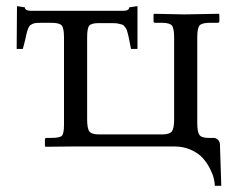

<svg xmlns="http://www.w3.org/2000/svg" viewBox="-20 -476 761 624"><path d="M300.8 -400.9H336.9C343.8 -400.9 349.5 -400.8 354.2 -400.6C359 -400.5 363.4 -399.7 367.7 -398.4L377.4 -396C379.7 -395.3 382.1 -393.5 384.5 -390.4C387 -387.3 388.8 -384.8 389.9 -383.1C391 -381.3 392.4 -377.5 394 -371.8C395.7 -366.1 396.8 -361.7 397.5 -358.4L401.4 -339.4C403 -330.2 404.5 -322.8 405.8 -316.9H426.8V-456.1L399.9 -452.1C399.9 -444.7 393.2 -440.9 379.9 -440.9H81.1C67.7 -440.9 61 -444.7 61 -452.1L35.2 -456.1L34.2 -316.9H54.2C56.5 -325.4 58.9 -334.8 61.5 -345.2L66.4 -367.2C67.4 -371.4 68.9 -376.3 71 -381.8C73.2 -387.4 75 -391 76.7 -392.6C78.3 -394.2 81.1 -396 85 -397.9C88.9 -399.9 93 -401 97.4 -401.4C101.8 -401.7 107.7 -401.9 115.2 -401.9H147C164.6 -401.9 175.8 -398.9 180.7 -393.1C185.5 -387.2 188 -374.5 188 -355V-70.8C188 -51.6 185.7 -39.6 181.2 -34.9C176.6 -30.2 165.2 -27.8 147 -27.8H130.9C127.6 -27.8 126 -25.9 126 -22V-1L127.9 1L221.2 0H546.9C566.7 0 584.7 3.7 600.8 11C616.9 18.3 629.6 27.2 638.9 37.6C648.2 48 656 59.5 662.4 72C668.7 84.6 672.9 95.5 675 104.7C677.2 114 678.2 121.7 678.2 127.9H699.2L694.8 -6.8C694.5 -13.3 692.2 -18.5 688 -22.2C683.8 -26 679 -27.8 673.8 -27.8H657.2C642.3 -27.8 632.5 -31.2 627.9 -37.8C623.4 -44.5 621.1 -57.3 621.1 -76.2V-354C621.1 -374.5 623.6 -387.6 628.7 -393.3C633.7 -399 644.9 -401.9 662.1 -401.9H687C690.9 -401.9 692.9 -403.6 692.9 -407.2V-429.2L690.9 -431.2L579.1 -429.2L481 -431.2L479 -429.2V-407.2C479 -403.6 481 -401.9 484.9 -401.9H505.9C523.1 -401.9 534.1 -398.8 538.8 -392.8C543.5 -386.8 545.9 -373.9 545.9 -354V-87.9C545.9 -69 543.5 -56.2 538.8 -49.3C534.1 -42.5 523.1 -39.1 505.9 -39.1H303.2C286.3 -39.1 275.4 -42.3 270.5 -48.8C265.6 -55.3 263.2 -68.4 263.2 -87.9V-355C263.2 -374.8 265.5 -387.5 270.3 -392.8C275 -398.2 285.2 -400.9 300.8 -400.9Z"/></svg>

Font: Linux Biolinum G
Style: Bold
Weight: 700
Designer: Philipp H. Poll
Foundry: Philipp H. Poll
Version: Version 1.1.0